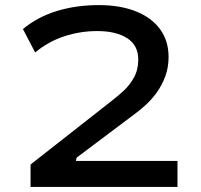

<svg xmlns="http://www.w3.org/2000/svg" viewBox="-20 -734 788 754"><path d="M100 0V-88L420 -339Q441 -355 465 -377Q489 -399 506 -429.5Q523 -460 523 -500Q523 -556 479.5 -584Q436 -612 362 -612Q295 -612 232.5 -591.5Q170 -571 118 -528L70 -620Q130 -669 205.5 -691.5Q281 -714 368 -714Q452 -714 513.5 -689.5Q575 -665 608.5 -619.5Q642 -574 642 -510Q642 -469 629 -434Q616 -399 595 -370Q574 -341 548.5 -318.5Q523 -296 498 -278L281 -115L278 -102H677V0Z"/></svg>

Font: Nunito Sans 7pt Expanded SemiBold
Style: Regular
Weight: 600
Width: 7
Designer: Vernon Adams
Foundry: Vernon Adams
Version: Version 3.101;gftools[0.9.27]